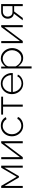

<svg xmlns="http://www.w3.org/2000/svg" viewBox="1905 -2474 782 4632"><g transform="rotate(-90 2296.0 -158.0)"><path d="M78 0V-520H128L347 -146L566 -520H615V0H567V-441L363 -93H330L126 -440V0Z M771 0V-519H821V-68L1159 -520H1205V0H1155V-444L821 0Z M1581 10Q1508 10 1450 -27Q1392 -64 1358 -126Q1324 -188 1324 -262Q1324 -336 1357 -396.5Q1390 -457 1448 -493Q1506 -529 1580 -529Q1651 -529 1705 -496.5Q1759 -464 1786 -408L1737 -392Q1714 -435 1671.5 -459.5Q1629 -484 1578 -484Q1521 -484 1475 -454.5Q1429 -425 1401.5 -375Q1374 -325 1374 -262Q1374 -199 1402 -147.5Q1430 -96 1476.5 -65.5Q1523 -35 1579 -35Q1615 -35 1649.5 -48.5Q1684 -62 1709.5 -84Q1735 -106 1743 -131L1792 -117Q1779 -80 1747.5 -51.5Q1716 -23 1673 -6.5Q1630 10 1581 10Z M2038 0V-475H1847V-520H2280V-475H2088V0Z M2598 10Q2525 10 2466.5 -27Q2408 -64 2374.5 -126Q2341 -188 2341 -262Q2341 -335 2374 -395.5Q2407 -456 2465 -492.5Q2523 -529 2595 -529Q2669 -529 2726.5 -492.5Q2784 -456 2817 -395Q2850 -334 2850 -262Q2850 -250 2849 -240H2393Q2397 -180 2426 -132.5Q2455 -85 2500.5 -57.5Q2546 -30 2600 -30Q2654 -30 2702 -58Q2750 -86 2769 -130L2813 -118Q2798 -81 2765.5 -52Q2733 -23 2689.5 -6.5Q2646 10 2598 10ZM2391 -279H2802Q2798 -340 2769.5 -387.5Q2741 -435 2696 -461.5Q2651 -488 2596 -488Q2541 -488 2496 -461Q2451 -434 2423 -386.5Q2395 -339 2391 -279Z M3214 10Q3147 10 3094.5 -25.5Q3042 -61 3010 -112V213H2960V-520H3006V-416Q3038 -466 3091 -497.5Q3144 -529 3203 -529Q3257 -529 3302.5 -506.5Q3348 -484 3381.5 -445.5Q3415 -407 3433.5 -359Q3452 -311 3452 -259Q3452 -187 3422 -125.5Q3392 -64 3338.5 -27Q3285 10 3214 10ZM3202 -35Q3262 -35 3307 -67.5Q3352 -100 3376.5 -151.5Q3401 -203 3401 -259Q3401 -319 3373.5 -370Q3346 -421 3298.5 -452.5Q3251 -484 3193 -484Q3166 -484 3135.5 -472.5Q3105 -461 3077.5 -441.5Q3050 -422 3031.5 -397Q3013 -372 3010 -344V-173Q3027 -135 3056.5 -103.5Q3086 -72 3123.5 -53.5Q3161 -35 3202 -35Z M3572 0V-519H3622V-68L3960 -520H4006V0H3956V-444L3622 0Z M4122 0 4284 -215Q4228 -221 4194.5 -260.5Q4161 -300 4161 -368Q4161 -410 4181.5 -445Q4202 -480 4239.5 -500.5Q4277 -521 4328 -521H4514V0H4464V-208H4335L4179 0ZM4321 -248H4464V-480H4335Q4279 -480 4245 -447.5Q4211 -415 4211 -367Q4211 -318 4238.5 -283Q4266 -248 4321 -248Z"/></g></svg>

Font: Raleway Light
Style: Regular
Weight: 300
Designer: Matt McInerney, Pablo Impallari, Rodrigo Fuenzalida
Foundry: Matt McInerney, Pablo Impallari, Rodrigo Fuenzalida
Version: Version 4.026